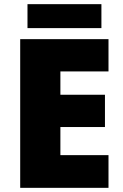

<svg xmlns="http://www.w3.org/2000/svg" viewBox="-20 -902 589 922"><path d="M501 0H77V-714H501V-559H270V-447H484V-292H270V-157H501ZM467 -882V-767H112V-882Z"/></svg>

Font: Noto Sans Syriac Eastern Black
Style: Regular
Weight: 900
Designer: Patrick Giasson and the Monotype Design Team
Foundry: Monotype Imaging Inc.
Version: Version 3.001; ttfautohint (v1.8.4.7-5d5b)